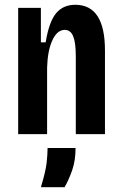

<svg xmlns="http://www.w3.org/2000/svg" viewBox="-20 -561 510 803"><path d="M56 0V-528H151V-384H171Q185 -470 214.5 -505.5Q244 -541 295 -541Q419 -541 419 -350V0H297V-326Q297 -383 286 -409.5Q275 -436 251 -436Q219 -436 199 -392.5Q179 -349 177 -278V0ZM151 222Q171 156 175 120Q179 84 179 58H296Q296 110 282 150.5Q268 191 250 222Z"/></svg>

Font: Bricolage Grotesque 12pt Condensed SemiBold
Style: Regular
Weight: 600
Width: 3
Designer: Mathieu Triay
Foundry: Atelier Triay
Version: Version 1.001; ttfautohint (v1.8.4.7-5d5b);gftools[0.9.33.de